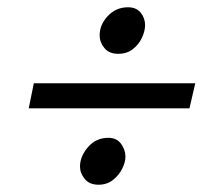

<svg xmlns="http://www.w3.org/2000/svg" viewBox="-20 -558 600 528"><path d="M59 -260 73 -329H517L501 -260ZM251 -50Q226 -50 213 -66Q200 -82 200 -100Q200 -128 222 -153.5Q244 -179 278 -179Q301 -179 313 -162.5Q325 -146 325 -127Q325 -112 316 -94Q307 -76 290.5 -63Q274 -50 251 -50ZM305 -410Q280 -410 267 -426Q254 -442 254 -461Q254 -490 276.5 -514Q299 -538 332 -538Q355 -538 367 -523Q379 -508 379 -489Q379 -473 370.5 -454.5Q362 -436 345.5 -423Q329 -410 305 -410Z"/></svg>

Font: Ubuntu Sans Mono
Style: Italic
Weight: 400
Italic angle: -13.5°
Monospace: yes
Designer: Dalton Maag Ltd
Foundry: Dalton Maag Ltd
Version: Version 1.006